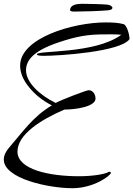

<svg xmlns="http://www.w3.org/2000/svg" viewBox="-30 -883 702 1011"><path d="M359 -822C405 -822 504 -825 542 -829C555 -831 562 -835 562 -842C562 -847 553 -858 530 -859C512 -861 427 -863 404 -863C382 -863 339 -861 339 -829C339 -822 358 -822 359 -822ZM351 108C466 108 554 40 554 27C554 24 551 22 545 21C525 34 460 45 385 45C233 45 62 11 62 -85C62 -174 183 -252 309 -306C367 -306 473 -321 473 -364C473 -385 460 -408 437 -408C425 -408 297 -359 263 -341C177 -383 107 -450 107 -513C107 -568 150 -617 279 -660C374 -692 433 -702 521 -702C548 -702 576 -703 609 -700C469 -597 164 -619 164 -597C164 -593 170 -589 199 -589C282 -589 605 -610 652 -677V-681C652 -696 639 -752 620 -756C596 -763 563 -765 527 -765C352 -765 76 -682 76 -538C76 -501 91 -463 122 -425C153 -386 193 -354 243 -328C144 -270 87 -185 19 -107C0 -85 -10 -64 -10 -43C-10 58 227 108 351 108Z"/></svg>

Font: Comforter
Style: Regular
Weight: 400
Designer: Robert E. Leuschke
Foundry: Robert E. Leuschke
Version: Version 1.013; ttfautohint (v1.8.3)